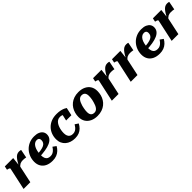

<svg xmlns="http://www.w3.org/2000/svg" viewBox="413 -2044 3551 3551"><g transform="rotate(-45 2188.5 -268.5)"><path d="M26 0H202L281 -369L275 -370L294 -540H75L60 -468L69 -466Q86 -463 98 -458.5Q110 -454 116 -448Q122 -442 120 -433ZM504 -541Q500 -544 487.5 -547Q475 -550 455 -550Q421 -550 394.5 -535Q368 -520 344.5 -491.5Q321 -463 297.5 -423Q274 -383 248 -332L255 -313Q271 -334 286.5 -348.5Q302 -363 318.5 -371.5Q335 -380 353.5 -383.5Q372 -387 392 -387Q418 -387 438 -384Q458 -381 472 -378Z M776 13Q696 13 638.5 -14.5Q581 -42 550 -93.5Q519 -145 519 -215Q519 -281 542 -341.5Q565 -402 608 -449Q651 -496 712.5 -523.5Q774 -551 850 -551Q916 -551 959.5 -531.5Q1003 -512 1024.5 -480Q1046 -448 1046 -407Q1046 -357 1019 -320.5Q992 -284 939 -260Q886 -236 809 -223.5Q732 -211 632 -208L636 -272Q706 -274 756 -282.5Q806 -291 837 -306.5Q868 -322 883 -346.5Q898 -371 898 -405Q898 -425 891.5 -439Q885 -453 871 -460.5Q857 -468 835 -468Q803 -468 776.5 -449Q750 -430 731.5 -396Q713 -362 703 -316.5Q693 -271 693 -217Q693 -167 706 -135.5Q719 -104 744.5 -89.5Q770 -75 808 -75Q843 -75 870 -89Q897 -103 918 -126Q939 -149 955 -175L1019 -129Q996 -87 961.5 -54.5Q927 -22 881 -4.5Q835 13 776 13Z M1392 -73Q1430 -73 1457 -88.5Q1484 -104 1504 -128Q1524 -152 1539 -178L1604 -135Q1581 -90 1547.5 -56.5Q1514 -23 1469.5 -5Q1425 13 1365 13Q1308 13 1259.5 -3Q1211 -19 1175.5 -49.5Q1140 -80 1120 -124Q1100 -168 1100 -225Q1100 -292 1122.5 -351Q1145 -410 1188.5 -455Q1232 -500 1294 -525Q1356 -550 1436 -550Q1493 -550 1535.5 -540.5Q1578 -531 1606.5 -518Q1635 -505 1649 -494L1615 -339H1477L1511 -487Q1525 -485 1532.5 -477Q1540 -469 1542.5 -458Q1545 -447 1543.5 -437Q1542 -427 1537 -422Q1529 -435 1516 -445.5Q1503 -456 1484.5 -461.5Q1466 -467 1441 -467Q1407 -467 1380.5 -451Q1354 -435 1335 -407Q1316 -379 1304 -345Q1292 -311 1286 -274.5Q1280 -238 1280 -204Q1280 -163 1292.5 -133.5Q1305 -104 1330 -88.5Q1355 -73 1392 -73Z M2076 -219Q2084 -244 2088.5 -268.5Q2093 -293 2095.5 -317Q2098 -341 2098 -362Q2098 -395 2088.5 -418.5Q2079 -442 2059.5 -454.5Q2040 -467 2007 -467Q1982 -467 1962 -455.5Q1942 -444 1927 -423Q1912 -402 1901 -375Q1890 -348 1881 -318Q1875 -293 1870 -268.5Q1865 -244 1862.5 -220.5Q1860 -197 1860 -175Q1860 -142 1869.5 -118.5Q1879 -95 1899 -82.5Q1919 -70 1951 -70Q1976 -70 1996 -81.5Q2016 -93 2031 -114Q2046 -135 2057 -162Q2068 -189 2076 -219ZM1684 -222Q1684 -273 1697 -321.5Q1710 -370 1736 -411.5Q1762 -453 1800.5 -484Q1839 -515 1891 -533Q1943 -551 2008 -551Q2088 -551 2147.5 -522.5Q2207 -494 2240 -441.5Q2273 -389 2273 -315Q2273 -264 2260.5 -215.5Q2248 -167 2222 -125.5Q2196 -84 2157.5 -53Q2119 -22 2067 -4Q2015 14 1950 14Q1871 14 1811 -14.5Q1751 -43 1717.5 -95.5Q1684 -148 1684 -222Z M2334 0H2510L2589 -369L2583 -370L2602 -540H2383L2368 -468L2377 -466Q2394 -463 2406 -458.5Q2418 -454 2424 -448Q2430 -442 2428 -433ZM2812 -541Q2808 -544 2795.5 -547Q2783 -550 2763 -550Q2729 -550 2702.5 -535Q2676 -520 2652.5 -491.5Q2629 -463 2605.5 -423Q2582 -383 2556 -332L2563 -313Q2579 -334 2594.5 -348.5Q2610 -363 2626.5 -371.5Q2643 -380 2661.5 -383.5Q2680 -387 2700 -387Q2726 -387 2746 -384Q2766 -381 2780 -378Z M2829 0H3005L3084 -369L3078 -370L3097 -540H2878L2863 -468L2872 -466Q2889 -463 2901 -458.5Q2913 -454 2919 -448Q2925 -442 2923 -433ZM3307 -541Q3303 -544 3290.5 -547Q3278 -550 3258 -550Q3224 -550 3197.5 -535Q3171 -520 3147.5 -491.5Q3124 -463 3100.5 -423Q3077 -383 3051 -332L3058 -313Q3074 -334 3089.5 -348.5Q3105 -363 3121.5 -371.5Q3138 -380 3156.5 -383.5Q3175 -387 3195 -387Q3221 -387 3241 -384Q3261 -381 3275 -378Z M3579 13Q3499 13 3441.5 -14.5Q3384 -42 3353 -93.5Q3322 -145 3322 -215Q3322 -281 3345 -341.5Q3368 -402 3411 -449Q3454 -496 3515.5 -523.5Q3577 -551 3653 -551Q3719 -551 3762.5 -531.5Q3806 -512 3827.5 -480Q3849 -448 3849 -407Q3849 -357 3822 -320.5Q3795 -284 3742 -260Q3689 -236 3612 -223.5Q3535 -211 3435 -208L3439 -272Q3509 -274 3559 -282.5Q3609 -291 3640 -306.5Q3671 -322 3686 -346.5Q3701 -371 3701 -405Q3701 -425 3694.5 -439Q3688 -453 3674 -460.5Q3660 -468 3638 -468Q3606 -468 3579.5 -449Q3553 -430 3534.5 -396Q3516 -362 3506 -316.5Q3496 -271 3496 -217Q3496 -167 3509 -135.5Q3522 -104 3547.5 -89.5Q3573 -75 3611 -75Q3646 -75 3673 -89Q3700 -103 3721 -126Q3742 -149 3758 -175L3822 -129Q3799 -87 3764.5 -54.5Q3730 -22 3684 -4.5Q3638 13 3579 13Z M3899 0H4075L4154 -369L4148 -370L4167 -540H3948L3933 -468L3942 -466Q3959 -463 3971 -458.5Q3983 -454 3989 -448Q3995 -442 3993 -433ZM4377 -541Q4373 -544 4360.5 -547Q4348 -550 4328 -550Q4294 -550 4267.5 -535Q4241 -520 4217.5 -491.5Q4194 -463 4170.5 -423Q4147 -383 4121 -332L4128 -313Q4144 -334 4159.5 -348.5Q4175 -363 4191.5 -371.5Q4208 -380 4226.5 -383.5Q4245 -387 4265 -387Q4291 -387 4311 -384Q4331 -381 4345 -378Z"/></g></svg>

Font: Roboto Serif
Style: Bold Italic
Weight: 700
Italic angle: -10°
Designer: Greg Gazdowicz
Foundry: Commercial Type
Version: Version 1.008